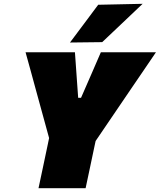

<svg xmlns="http://www.w3.org/2000/svg" viewBox="-20 -987 838 1007"><path d="M182 0Q193.5 -55 204.8 -107.2Q216 -159.5 230.5 -229L237.5 -263L167 -520Q153.5 -569 141.8 -612.5Q130 -656 114 -713H373Q375.5 -679 377.2 -654.2Q379 -629.5 380.5 -607.2Q382 -585 384 -558L390 -474H405L441 -556.5Q453.5 -585 463.5 -608Q473.5 -631 484.2 -655.8Q495 -680.5 509 -713H798Q765 -664.5 731.8 -615.5Q698.5 -566.5 667 -520.5L481.5 -247.5L477.5 -229Q463 -159.5 451.8 -107.2Q440.5 -55 429 0ZM347 -764Q384.5 -814.5 421.5 -863.5Q458.5 -912.5 495 -962L728 -967Q673 -914.5 619.5 -864Q566 -813.5 516 -766Z"/></svg>

Font: Commissioner Black
Style: Italic
Weight: 900
Italic angle: -12°
Designer: Kostas Bartsokas
Foundry: Kostas Bartsokas
Version: Version 1.000; ttfautohint (v1.8.3)